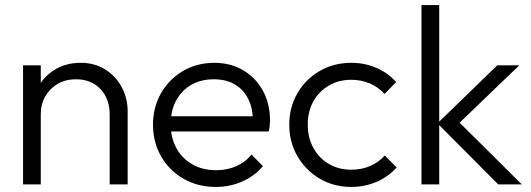

<svg xmlns="http://www.w3.org/2000/svg" viewBox="-20 -728 2097 758"><path d="M413 0V-276Q413 -338 376.5 -376.5Q340 -415 280 -415Q239 -415 208 -397Q177 -379 159 -348Q141 -317 141 -277L109 -295Q109 -348 134 -390Q159 -432 201.5 -456Q244 -480 299 -480Q353 -480 395 -454Q437 -428 460.5 -384Q484 -340 484 -288V0ZM71 0V-470H141V0Z M832 10Q761 10 705 -22Q649 -54 616.5 -110Q584 -166 584 -236Q584 -305 616 -360.5Q648 -416 703 -448Q758 -480 826 -480Q890 -480 939.5 -451Q989 -422 1017.5 -370.5Q1046 -319 1046 -252Q1046 -244 1045 -233.5Q1044 -223 1041 -209H634V-269H1003L978 -247Q979 -299 960.5 -336.5Q942 -374 907.5 -394.5Q873 -415 824 -415Q773 -415 735 -393Q697 -371 675.5 -331.5Q654 -292 654 -238Q654 -184 676.5 -143Q699 -102 739.5 -79Q780 -56 833 -56Q876 -56 912 -71.5Q948 -87 973 -118L1018 -72Q985 -33 936.5 -11.5Q888 10 832 10Z M1367 10Q1298 10 1242.5 -22.5Q1187 -55 1154.5 -111Q1122 -167 1122 -236Q1122 -305 1154.5 -360.5Q1187 -416 1242.5 -448Q1298 -480 1367 -480Q1420 -480 1466 -460Q1512 -440 1544 -404L1498 -357Q1474 -384 1440 -398.5Q1406 -413 1367 -413Q1317 -413 1278 -390Q1239 -367 1217 -327.5Q1195 -288 1195 -236Q1195 -185 1217 -144.5Q1239 -104 1278 -81Q1317 -58 1367 -58Q1407 -58 1441 -72.5Q1475 -87 1499 -114L1546 -67Q1513 -30 1466.5 -10Q1420 10 1367 10Z M1947 0 1707 -241 1943 -470H2030L1773 -223L1775 -263L2040 0ZM1644 0V-708H1714V0Z"/></svg>

Font: Outfit-Light
Style: Regular
Weight: 300
Designer: Rodrigo Fuenzalida
Foundry: fragTYPE
Version: Version 1.000